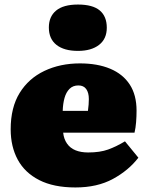

<svg xmlns="http://www.w3.org/2000/svg" viewBox="-20 -811 651 845"><path d="M312 14Q216 14 152.5 -18.5Q89 -51 58 -108.5Q27 -166 27 -242Q27 -338 66.5 -402Q106 -466 175.5 -499Q245 -532 332 -532Q409 -532 465 -508.5Q521 -485 551 -439Q581 -393 581 -324Q581 -299 579 -273.5Q577 -248 572 -227H258Q261 -199 275 -179Q289 -159 312.5 -149.5Q336 -140 368 -140Q420 -140 456 -153Q492 -166 530 -189L589 -117Q546 -61 477 -23.5Q408 14 312 14ZM256 -323H367Q369 -338 370 -350.5Q371 -363 371 -375Q371 -403 359.5 -419Q348 -435 325 -435Q301 -435 286 -420Q271 -405 264 -380Q257 -355 256 -323ZM323 -587Q262 -587 228.5 -613.5Q195 -640 195 -690Q195 -738 227 -764.5Q259 -791 323 -791Q388 -791 419 -765Q450 -739 450 -689Q450 -640 416 -613.5Q382 -587 323 -587Z"/></svg>

Font: Literata 18pt Black
Style: Regular
Weight: 900
Designer: Latin by Veronika Burian and Jose Scaglione. Greek by Irene Vlachou. Cyrillic by Vera Evstafieva.
Foundry: TypeTogether
Version: Version 3.103;gftools[0.9.29]